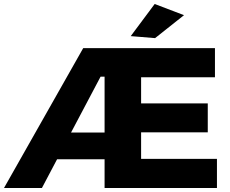

<svg xmlns="http://www.w3.org/2000/svg" viewBox="-25 -942 1151 962"><path d="M897 -866 752 -751 630 -761 750 -922ZM682 -146H1062V0H499V-144H261L185 0H-5L392 -701H1052V-555H682V-424H1016V-279H682ZM331 -278H499V-558H479Z"/></svg>

Font: Montserrat arm
Style: Bold
Weight: 700
Designer: Julieta Ulanovsky
Foundry: Julieta Ulanovsky
Version: Version 6.000;PS 006.000;hotconv 1.0.88;makeotf.lib2.5.64775